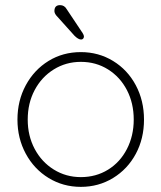

<svg xmlns="http://www.w3.org/2000/svg" viewBox="-20 -718 629 748"><path d="M295 10Q226 10 169.5 -24.5Q113 -59 80.5 -119Q48 -179 48 -252Q48 -326 80.5 -386Q113 -446 169 -480.5Q225 -515 295 -515Q364 -515 420.5 -480.5Q477 -446 509 -386Q541 -326 541 -252Q541 -178 509 -118.5Q477 -59 420.5 -24.5Q364 10 295 10ZM295 -477Q237 -477 189.5 -447.5Q142 -418 115 -367Q88 -316 88 -252Q88 -189 115 -138Q142 -87 189.5 -57.5Q237 -28 295 -28Q354 -28 401 -57Q448 -86 474.5 -137.5Q501 -189 501 -252Q501 -316 474.5 -367Q448 -418 401 -447.5Q354 -477 295 -477ZM270 -579 199 -658Q192 -667 192 -675Q192 -698 214 -698Q231 -698 240 -682L302 -589Q307 -581 307 -576Q307 -571 304 -567.5Q301 -564 296 -564Q285 -564 270 -579Z"/></svg>

Font: Quicksand Light
Style: Regular
Weight: 300
Designer: Andrew Paglinawan
Foundry: Andrew Paglinawan
Version: Version 3.000